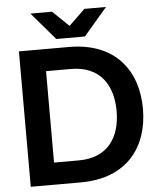

<svg xmlns="http://www.w3.org/2000/svg" viewBox="-60 -965 842 1017"><g transform="rotate(-5 361.0 -457.0)"><path d="M62 0H328C575 0 690 -158 690 -360C690 -562 575 -720 328 -720H62ZM265 -768H417L542 -914H427L341 -831L255 -914H140ZM196 -117V-603H328C485 -603 550 -496 550 -360C550 -224 485 -117 328 -117Z"/></g></svg>

Font: Aspekta 600
Style: Regular
Weight: 600
Designer: Ivo Dolenc
Version: Version 2.100